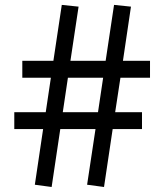

<svg xmlns="http://www.w3.org/2000/svg" viewBox="-20 -744 630 766"><path d="M186 2 119 -7 152 -229H37V-296.5H162.5L183 -434H69V-501.5H193L226.5 -724.5L293.5 -717.5L261 -501.5H401.5L435 -724.5L502.5 -717.5L470.5 -501.5H578.5V-434H460.5L439.5 -296.5H546.5V-229H429.5L395 2L327.5 -7L361 -229H220.5ZM230.5 -296.5H371L391.5 -434H251Z"/></svg>

Font: Public Sans SemiBold
Style: Italic
Weight: 600
Italic angle: -8°
Designer: The Public Sans project authors (U.S. Web Design System). Libre Franklin designed by Pablo Impallari and Rodrigo Fuenzal
Version: Version 1.007; ttfautohint (v1.8.1) -l 8 -r 50 -G 200 -x 14 